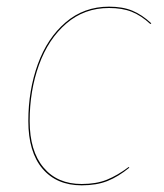

<svg xmlns="http://www.w3.org/2000/svg" viewBox="-20 -547 491 576"><path d="M434 -477 431 -475Q404 -500 375.5 -511.5Q347 -523 307 -523Q233 -523 179 -476.5Q125 -430 97 -352.5Q69 -275 69 -184Q69 -94 110.5 -44.5Q152 5 225 5Q269 5 301 -8Q333 -21 366 -46L368 -44Q335 -17 302.5 -4Q270 9 225 9Q150 9 107.5 -41Q65 -91 65 -184Q65 -276 93.5 -354.5Q122 -433 177 -480Q232 -527 307 -527Q348 -527 377 -515Q406 -503 434 -477Z"/></svg>

Font: Fira Sans Condensed Four
Style: Italic
Weight: 100
Width: 3
Italic angle: -8°
Designer: bBox Type GmbH & Carrois Corporate GbR & Edenspiekermann AG
Foundry: bBox Type GmbH & Carrois Corporate GbR & Edenspiekermann AG
Version: Version 4.301